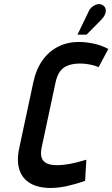

<svg xmlns="http://www.w3.org/2000/svg" viewBox="-20 -920 557 952"><path d="M483 -823Q495 -835 500.5 -848.5Q506 -862 504 -874Q502 -886 491 -893Q479 -902 464 -899Q449 -896 437 -886Q425 -876 420 -864L364 -748H409ZM469 -587 517 -677Q485 -695 445.5 -703.5Q406 -712 370 -712Q315 -712 269 -689Q223 -666 191 -621.5Q159 -577 145 -511L75 -184Q62 -123 76 -79Q90 -35 129.5 -11.5Q169 12 231 12Q270 12 312.5 2.5Q355 -7 402 -23L408 -128Q403 -127 379.5 -120Q356 -113 324 -107Q292 -101 261 -101Q232 -101 213 -109.5Q194 -118 187 -136.5Q180 -155 186 -186L256 -514Q263 -545 277 -565Q291 -585 316 -595Q341 -605 379 -605Q402 -605 426.5 -600Q451 -595 469 -587Z"/></svg>

Font: Advent Pro
Style: Bold Italic
Weight: 700
Italic angle: -12°
Designer: VivaRado, Andreas Kalpakidis
Foundry: VivaRado, Andreas Kalpakidis
Version: Version 3.000